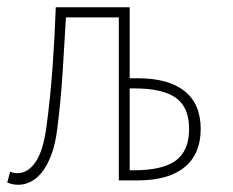

<svg xmlns="http://www.w3.org/2000/svg" viewBox="-22 -498 642 530"><path d="M30 12Q19 12 12.5 10.5Q6 9 -2 6L6 -24Q11 -22 15.5 -21Q20 -20 26 -20Q55 -20 76 -50.5Q97 -81 106 -146Q117 -229 123 -311Q129 -393 132 -478H336V-282H358Q443 -282 487.5 -246.5Q532 -211 532 -142Q532 -73 487.5 -36.5Q443 0 358 0H306V-450H160Q156 -379 151 -300Q146 -221 136 -142Q131 -101 120 -71.5Q109 -42 94.5 -23.5Q80 -5 63 3.5Q46 12 30 12ZM336 -28H348Q427 -28 463.5 -55Q500 -82 500 -142Q500 -202 463.5 -228Q427 -254 348 -254H336Z"/></svg>

Font: Source Code Pro ExtraLight
Style: Regular
Weight: 200
Monospace: yes
Designer: Paul D. Hunt, Teo Tuominen
Foundry: Adobe Systems Incorporated
Version: Version 2.030;PS 1.000;hotconv 16.6.51;makeotf.lib2.5.65220